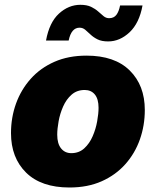

<svg xmlns="http://www.w3.org/2000/svg" viewBox="-20 -790 665 819"><path d="M276.4 9.8Q155.8 9.8 91.3 -53.7Q26.9 -117.2 26.9 -222.2Q26.9 -288.6 48.3 -348.1Q69.8 -407.7 111.1 -453.9Q152.3 -500 212.2 -526.4Q272 -552.7 349.1 -552.7Q469.2 -552.7 533.4 -489.3Q597.7 -425.8 597.7 -320.8Q597.7 -254.9 576.7 -195.3Q555.7 -135.7 514.6 -89.6Q473.6 -43.5 413.8 -16.8Q354 9.8 276.4 9.8ZM284.2 -136.7Q316.9 -136.7 339.4 -157.2Q361.8 -177.7 375.2 -208.7Q388.7 -239.7 394.5 -272.7Q400.4 -305.7 400.4 -330.1Q400.4 -367.7 384.5 -387Q368.7 -406.2 341.3 -406.2Q308.1 -406.2 285.4 -386.2Q262.7 -366.2 249.3 -335.7Q235.8 -305.2 230 -272.7Q224.1 -240.2 224.1 -215.3Q224.1 -177.2 240.5 -157Q256.8 -136.7 284.2 -136.7ZM441.4 -613.3Q413.6 -613.3 396 -622.1Q378.4 -630.9 366.2 -642.6Q354 -654.3 343.5 -663.1Q333 -671.9 319.3 -671.9Q284.2 -671.9 272.9 -617.2H176.3Q190.4 -694.3 231.4 -731.9Q272.5 -769.5 322.8 -769.5Q350.1 -769.5 368.2 -761Q386.2 -752.4 398.9 -741Q411.6 -729.5 422.1 -720.9Q432.6 -712.4 445.3 -712.4Q465.8 -712.4 476.6 -726.8Q487.3 -741.2 492.2 -766.6H587.9Q574.2 -691.4 532.7 -652.3Q491.2 -613.3 441.4 -613.3Z"/></svg>

Font: Inter Black
Style: Italic
Weight: 900
Italic angle: -9.39999°
Designer: Rasmus Andersson
Foundry: rsms
Version: Version 4.000;git-a52131595